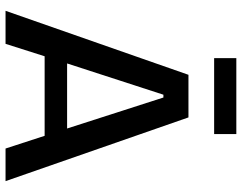

<svg xmlns="http://www.w3.org/2000/svg" viewBox="-110 -763 873 693"><g transform="rotate(90 326.5 -416.5)"><path d="M189.9 -752.9V-833H463.9V-752.9ZM19 0 250 -660.2H403.8L633.8 0H516.1L470.2 -141.1H183.1L138.2 0ZM321.8 -569.8 209 -222.2H443.8L332 -569.8Z"/></g></svg>

Font: Bricolage Grotesque Medium
Style: Regular
Weight: 500
Designer: Mathieu Triay
Foundry: Atelier Triay
Version: Version 1.000;gftools[0.9.30]